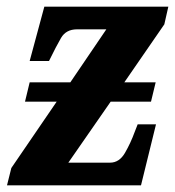

<svg xmlns="http://www.w3.org/2000/svg" viewBox="-20 -556 525 576"><path d="M1 0 14 -52 150 -251H55L69 -309H191L299 -468H211Q178 -468 163 -442Q148 -416 129 -377L127 -373H69L113 -536H485L473 -483L353 -309H447L433 -251H312L185 -68H310Q338 -68 355 -97.5Q372 -127 384 -160L393 -183H448L403 0Z"/></svg>

Font: Noto Serif ExtraCondensed ExtraBold
Style: Italic
Weight: 800
Width: 2
Italic angle: -12°
Designer: Monotype Design Team
Foundry: Monotype Imaging Inc.
Version: Version 2.013